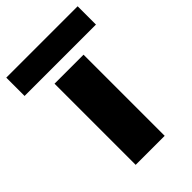

<svg xmlns="http://www.w3.org/2000/svg" viewBox="-279 -787 875 875"><g transform="rotate(-45 159.0 -349.0)"><path d="M-71 -580V-698H389V-580ZM65 0V-523H252V0Z"/></g></svg>

Font: Tomorrow
Style: Bold
Weight: 700
Designer: Tony de Marco, Monica Rizzolli
Foundry: Just in Type
Version: Version 2.002